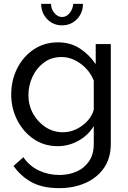

<svg xmlns="http://www.w3.org/2000/svg" viewBox="-20 -750 664 993"><path d="M279 6Q208 6 153.5 -31.5Q99 -69 68.5 -130Q38 -191 38 -260Q38 -334 68.5 -395.5Q99 -457 154 -494Q209 -531 280 -531Q345 -531 393.5 -499Q442 -467 475 -418V-522H553V-6Q553 68 517.5 119Q482 170 421.5 196.5Q361 223 287 223Q199 223 143 192Q87 161 50 108L101 63Q132 109 181.5 132Q231 155 287 155Q335 155 375.5 137.5Q416 120 440.5 84Q465 48 465 -6V-98Q436 -50 385.5 -22Q335 6 279 6ZM306 -66Q343 -66 377 -83Q411 -100 434.5 -127Q458 -154 465 -183V-333Q444 -386 397 -420.5Q350 -455 298 -455Q245 -455 206.5 -426Q168 -397 147.5 -352Q127 -307 127 -258Q127 -206 151 -162.5Q175 -119 215.5 -92.5Q256 -66 306 -66ZM301 -662Q323 -662 339.5 -681.5Q356 -701 359 -730H409Q409 -683 378 -651Q347 -619 301 -619Q255 -619 224 -651Q193 -683 193 -730H244Q244 -703 261.5 -682.5Q279 -662 301 -662Z"/></svg>

Font: Raleway Medium
Style: Regular
Weight: 500
Designer: Matt McInerney, Pablo Impallari, Rodrigo Fuenzalida
Foundry: Matt McInerney, Pablo Impallari, Rodrigo Fuenzalida
Version: Version 4.026